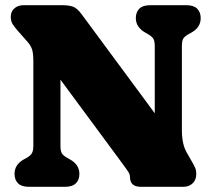

<svg xmlns="http://www.w3.org/2000/svg" viewBox="-20 -720 820 740"><path d="M286 -50Q286 -27 272.5 -13.5Q259 0 230 0H91.5Q63 0 49.5 -13.5Q36 -27 36 -50Q36 -86 72.5 -106L83.5 -112Q96.5 -119.5 102.5 -128.8Q108.5 -138 108.5 -159V-485.5Q108.5 -515.5 103.2 -530.5Q98 -545.5 85 -560L50.5 -599Q37 -614.5 29.2 -626.2Q21.5 -638 21.5 -655.5Q21.5 -675.5 35.5 -687.8Q49.5 -700 71 -700H219.5Q245.5 -700 261.5 -694.2Q277.5 -688.5 295 -664.5L576.5 -283.5V-541Q576.5 -562 570.8 -571Q565 -580 551 -588L540.5 -594Q503.5 -615 503.5 -650Q503.5 -673 517 -686.5Q530.5 -700 559.5 -700H698Q726.5 -700 740 -686.5Q753.5 -673 753.5 -650Q753.5 -614 717 -594L706 -588Q691.5 -579.5 686.2 -571Q681 -562.5 681 -541V-218.5Q681 -164.5 699.5 -132.5L716 -103.5Q728.5 -82.5 732.5 -72.5Q736.5 -62.5 736.5 -49.5Q736.5 -27 722.5 -13.5Q708.5 0 687 0H523Q481 0 481 -37.5Q481 -47.5 474.2 -58Q467.5 -68.5 446 -97.5L213 -413V-159Q213 -137.5 218.5 -128.8Q224 -120 238.5 -112L249 -106Q286 -85.5 286 -50Z"/></svg>

Font: Fraunces 72pt S100 Black
Style: Regular
Weight: 900
Version: Version 1.000; ttfautohint (v1.8.3)